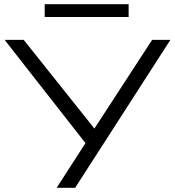

<svg xmlns="http://www.w3.org/2000/svg" viewBox="-20 -895 832 915"><path d="M250 0 397 -228 399 -198 2 -705H93L431 -281H429L705 -705H792L338 0ZM193 -814V-875H593V-814Z"/></svg>

Font: Nunito Sans 7pt Expanded Light
Style: Regular
Weight: 300
Width: 7
Designer: Vernon Adams
Foundry: Vernon Adams
Version: Version 3.101;gftools[0.9.27]